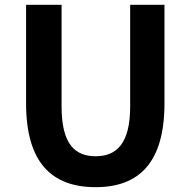

<svg xmlns="http://www.w3.org/2000/svg" viewBox="-20 -761 788 795"><path d="M376 14C556 14 661 -88 661 -333V-741H519V-320C519 -166 462 -114 376 -114C289 -114 235 -166 235 -320V-741H88V-333C88 -88 194 14 376 14Z"/></svg>

Font: Noto Sans TC
Style: Bold
Weight: 700
Designer: Ryoko NISHIZUKA 西塚涼子 (kana, bopomofo & ideographs); Paul D. Hunt (Latin, Greek & Cyrillic); Sandoll Communications 산돌커뮤니
Foundry: Adobe
Version: Version 2.004;hotconv 1.0.118;makeotfexe 2.5.65603